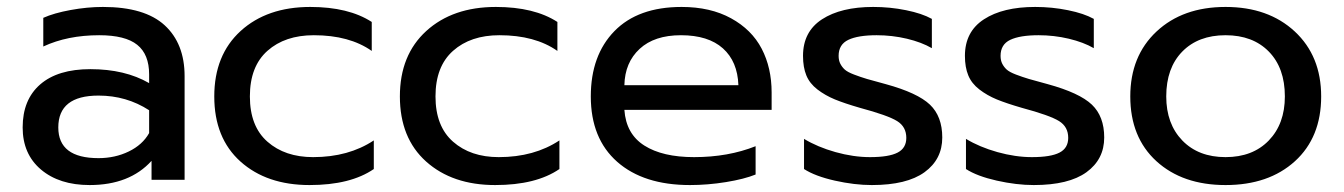

<svg xmlns="http://www.w3.org/2000/svg" viewBox="-20 -515 3850 550"><path d="M236.8 15.1Q149.9 15.1 97.4 -29.3Q44.9 -73.7 44.9 -149.9Q44.9 -229.5 95.2 -273.2Q145.5 -316.9 238.8 -316.9Q337.9 -316.9 407.2 -276.9V-301.8Q407.2 -359.4 373 -386.7Q338.9 -414.1 264.2 -414.1Q173.3 -414.1 104 -381.8V-463.9Q134.3 -477.5 182.1 -486.3Q230 -495.1 274.9 -495.1Q394.5 -495.1 451.7 -442.6Q508.8 -390.1 508.8 -296.9V0H414.1V-54.2Q351.1 15.1 236.8 15.1ZM262.2 -62Q309.6 -62 348.9 -81.1Q388.2 -100.1 407.2 -133.8V-199.2Q342.3 -241.2 262.2 -241.2Q147 -241.2 147 -149.9Q147 -62 262.2 -62Z M866.7 15.1Q744.1 15.1 668.9 -52.2Q593.8 -119.6 593.8 -238.8Q593.8 -357.4 669.4 -426.3Q745.1 -495.1 868.7 -495.1Q978.5 -495.1 1044.9 -452.1V-369.1Q981 -414.1 878.9 -414.1Q796.4 -414.1 746.1 -369.4Q695.8 -324.7 695.8 -238.8Q695.8 -153.3 746.1 -109.1Q796.4 -64.9 877 -64.9Q978.5 -64.9 1050.8 -112.8V-30.8Q983.9 15.1 866.7 15.1Z M1398.4 15.1Q1275.9 15.1 1200.7 -52.2Q1125.5 -119.6 1125.5 -238.8Q1125.5 -357.4 1201.2 -426.3Q1276.9 -495.1 1400.4 -495.1Q1510.3 -495.1 1576.7 -452.1V-369.1Q1512.7 -414.1 1410.6 -414.1Q1328.1 -414.1 1277.8 -369.4Q1227.5 -324.7 1227.5 -238.8Q1227.5 -153.3 1277.8 -109.1Q1328.1 -64.9 1408.7 -64.9Q1510.3 -64.9 1582.5 -112.8V-30.8Q1515.6 15.1 1398.4 15.1Z M1956.5 15.1Q1823.7 15.1 1748 -51.5Q1672.4 -118.2 1672.4 -238.8Q1672.4 -356.4 1740 -425.8Q1807.6 -495.1 1932.6 -495.1Q2015.1 -495.1 2074.2 -462.6Q2133.3 -430.2 2161.9 -375.5Q2190.4 -320.8 2190.4 -250V-200.2H1768.6Q1773.4 -131.3 1825.7 -98.1Q1877.9 -64.9 1968.3 -64.9Q2065.9 -64.9 2144.5 -96.2V-15.1Q2112.3 -2 2059.8 6.6Q2007.3 15.1 1956.5 15.1ZM1768.6 -271H2095.2Q2092.8 -338.9 2050.8 -376.5Q2008.8 -414.1 1930.7 -414.1Q1854.5 -414.1 1812.3 -375Q1770 -335.9 1768.6 -271Z M2477.5 15.1Q2427.7 15.1 2371.3 2.4Q2314.9 -10.3 2283.2 -30.8V-117.2Q2321.8 -93.8 2373.3 -79.3Q2424.8 -64.9 2472.2 -64.9Q2526.4 -64.9 2551.3 -77.9Q2576.2 -90.8 2576.2 -120.1Q2576.2 -151.9 2549.8 -168.2Q2523.4 -184.6 2443.4 -206.1Q2399.4 -218.8 2371.6 -230.2Q2343.8 -241.7 2321.5 -258.8Q2299.3 -275.9 2289.8 -299.1Q2280.3 -322.3 2280.3 -355Q2280.3 -424.3 2334.7 -459.7Q2389.2 -495.1 2481.4 -495.1Q2529.8 -495.1 2575.4 -485.8Q2621.1 -476.6 2649.4 -460.9V-377Q2620.1 -394 2577.9 -404.1Q2535.6 -414.1 2491.2 -414.1Q2438 -414.1 2410.2 -400.9Q2382.3 -387.7 2382.3 -355Q2382.3 -341.8 2387.2 -332.3Q2392.1 -322.8 2399.9 -315.7Q2407.7 -308.6 2426.3 -301.5Q2444.8 -294.4 2463.6 -288.8Q2482.4 -283.2 2517.6 -273.9Q2608.4 -249 2643.8 -215.3Q2679.2 -181.6 2679.2 -121.1Q2679.2 -58.6 2628.4 -21.7Q2577.6 15.1 2477.5 15.1Z M2941.4 15.1Q2891.6 15.1 2835.2 2.4Q2778.8 -10.3 2747.1 -30.8V-117.2Q2785.6 -93.8 2837.2 -79.3Q2888.7 -64.9 2936 -64.9Q2990.2 -64.9 3015.1 -77.9Q3040 -90.8 3040 -120.1Q3040 -151.9 3013.7 -168.2Q2987.3 -184.6 2907.2 -206.1Q2863.3 -218.8 2835.4 -230.2Q2807.6 -241.7 2785.4 -258.8Q2763.2 -275.9 2753.7 -299.1Q2744.1 -322.3 2744.1 -355Q2744.1 -424.3 2798.6 -459.7Q2853 -495.1 2945.3 -495.1Q2993.7 -495.1 3039.3 -485.8Q3085 -476.6 3113.3 -460.9V-377Q3084 -394 3041.7 -404.1Q2999.5 -414.1 2955.1 -414.1Q2901.9 -414.1 2874 -400.9Q2846.2 -387.7 2846.2 -355Q2846.2 -341.8 2851.1 -332.3Q2856 -322.8 2863.8 -315.7Q2871.6 -308.6 2890.1 -301.5Q2908.7 -294.4 2927.5 -288.8Q2946.3 -283.2 2981.4 -273.9Q3072.3 -249 3107.7 -215.3Q3143.1 -181.6 3143.1 -121.1Q3143.1 -58.6 3092.3 -21.7Q3041.5 15.1 2941.4 15.1Z M3490.7 15.1Q3367.7 15.1 3292.7 -53.2Q3217.8 -121.6 3217.8 -238.8Q3217.8 -354.5 3293 -424.8Q3368.2 -495.1 3490.7 -495.1Q3613.3 -495.1 3689 -424.8Q3764.6 -354.5 3764.6 -238.8Q3764.6 -121.6 3689.5 -53.2Q3614.3 15.1 3490.7 15.1ZM3660.6 -238.8Q3660.6 -320.3 3614.7 -367.2Q3568.8 -414.1 3490.7 -414.1Q3412.6 -414.1 3366.7 -367.2Q3320.8 -320.3 3320.8 -238.8Q3320.8 -160.2 3366.9 -112.5Q3413.1 -64.9 3490.7 -64.9Q3568.4 -64.9 3614.5 -112.5Q3660.6 -160.2 3660.6 -238.8Z"/></svg>

Font: Prompt
Style: Regular
Weight: 400
Designer: Katatrad Team
Foundry: CadsonDemak
Version: Version 1.000;PS 001.000;hotconv 1.0.88;makeotf.lib2.5.64775